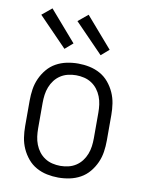

<svg xmlns="http://www.w3.org/2000/svg" viewBox="-86 -820 672 889"><g transform="rotate(10 250.0 -375.5)"><path d="M250 8Q223 8 196.5 2.5Q170 -3 146.5 -16Q123 -29 105.5 -50Q88 -71 77 -95.5Q66 -120 62 -146.5Q58 -173 58 -200V-320Q58 -347 62 -373.5Q66 -400 77 -424.5Q88 -449 105.5 -470Q123 -491 146.5 -504Q170 -517 196.5 -522.5Q223 -528 250 -528Q277 -528 303.5 -522.5Q330 -517 353.5 -504Q377 -491 394.5 -470Q412 -449 423 -424.5Q434 -400 438 -373.5Q442 -347 442 -320V-200Q442 -173 438 -146.5Q434 -120 423 -95.5Q412 -71 394.5 -50Q377 -29 353.5 -16Q330 -3 303.5 2.5Q277 8 250 8ZM250 -47Q269 -47 288 -51.5Q307 -56 323 -66.5Q339 -77 350.5 -92Q362 -107 369 -125Q376 -143 378.5 -162Q381 -181 381 -200V-320Q381 -339 378.5 -358Q376 -377 369 -395Q362 -413 350.5 -428Q339 -443 323 -453.5Q307 -464 288 -468.5Q269 -473 250 -473Q231 -473 212 -468.5Q193 -464 177 -453.5Q161 -443 149.5 -428Q138 -413 131 -395Q124 -377 121.5 -358Q119 -339 119 -320V-200Q119 -181 121.5 -162Q124 -143 131 -125Q138 -107 149.5 -92Q161 -77 177 -66.5Q193 -56 212 -51.5Q231 -47 250 -47ZM345 -584 212 -721 258 -759 382 -616ZM175 -584 42 -721 88 -759 212 -616Z"/></g></svg>

Font: Iosevka Fixed Light
Style: Regular
Weight: 300
Monospace: yes
Designer: Belleve Invis
Foundry: Belleve Invis
Version: Version 32.3.0